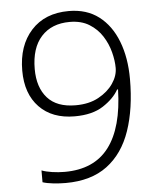

<svg xmlns="http://www.w3.org/2000/svg" viewBox="-53 -770 677 825"><g transform="rotate(-5 286.0 -357.5)"><path d="M511 -411Q511 -284 478.5 -189Q446 -94 376.5 -42Q307 10 197 10Q171 10 143.5 7Q116 4 98 -2V-53Q116 -46 143 -42Q170 -38 197 -38Q324 -38 388 -122.5Q452 -207 456 -371H452Q431 -333 384 -302.5Q337 -272 261 -272Q164 -272 108.5 -329.5Q53 -387 53 -487Q53 -595 112 -660Q171 -725 274 -725Q351 -725 403.5 -685Q456 -645 483.5 -574Q511 -503 511 -411ZM274 -678Q196 -678 151.5 -629Q107 -580 107 -489Q107 -410 147.5 -364.5Q188 -319 269 -319Q327 -319 368 -341.5Q409 -364 431.5 -397Q454 -430 454 -464Q454 -495 444.5 -532Q435 -569 414 -602Q393 -635 358.5 -656.5Q324 -678 274 -678Z"/></g></svg>

Font: Noto Sans Sinhala Light
Style: Regular
Weight: 300
Designer: Jelle Bosma - Monotype Design Team
Foundry: Monotype Imaging Inc.
Version: Version 2.006; ttfautohint (v1.8.4.7-5d5b)